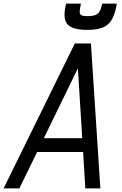

<svg xmlns="http://www.w3.org/2000/svg" viewBox="-54 -1040 674 1060"><path d="M-34 0 359 -800H448L500 0H417L405 -201H151L53 0ZM400 -277 376 -663 188 -277ZM427 -875Q342 -875 316.5 -908.5Q291 -942 311 -1020H393Q386 -990 386 -975.5Q386 -961 395.5 -956Q405 -951 429 -951Q458 -951 473.5 -957.5Q489 -964 497 -979Q505 -994 510 -1020H591Q582 -965 564 -933Q546 -901 513 -888Q480 -875 427 -875Z"/></svg>

Font: Victor Mono Thin Medium
Style: Italic
Weight: 500
Italic angle: -12°
Monospace: yes
Version: Version 1.561;gftools[0.9.30]